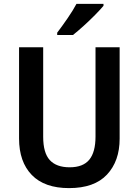

<svg xmlns="http://www.w3.org/2000/svg" viewBox="-20 -957 713 987"><path d="M595 -244Q595 -129 530 -59.5Q465 10 335 10Q209 10 143.5 -57.5Q78 -125 78 -245V-714H202V-254Q202 -171 236 -134Q270 -97 338 -97Q407 -97 439 -136Q471 -175 471 -255V-714H595ZM512 -927Q496 -908 468.5 -880Q441 -852 410 -824Q379 -796 355 -777H274V-789Q299 -822 327 -862.5Q355 -903 373 -937H512Z"/></svg>

Font: Noto Sans Devanagari SemiCondensed SemiBold
Style: Regular
Weight: 600
Width: 4
Designer: Jelle Bosma - Monotype Design Team
Foundry: Monotype Imaging Inc.
Version: Version 2.004; ttfautohint (v1.8.4.7-5d5b)